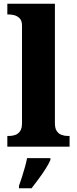

<svg xmlns="http://www.w3.org/2000/svg" viewBox="-20 -780 409 1021"><path d="M19 0V-57H30Q47 -57 62.5 -63Q78 -69 87.5 -83.5Q97 -98 97 -125V-644Q97 -670 84.5 -682.5Q72 -695 56.5 -699Q41 -703 30 -703H19V-760H272V-125Q272 -98 281.5 -83.5Q291 -69 307 -63Q323 -57 339 -57H350V0ZM81 208Q88 189 96.5 162.5Q105 136 112.5 109Q120 82 124 61H248V71Q239 92 222 118.5Q205 145 185 172Q165 199 148 221H81Z"/></svg>

Font: Noto Serif Bengali ExtraBold
Style: Regular
Weight: 800
Designer: Juan Bruce, Universal Thirst, Indian Type Foundry and the Monotype Design Team.
Foundry: Monotype Imaging Inc.
Version: Version 2.003